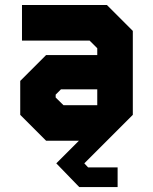

<svg xmlns="http://www.w3.org/2000/svg" viewBox="-20 -560 610 764"><path d="M295.5 184.5 204 90 294 0H163.5L60.5 -103V-238L163.5 -341H367V-368L336.5 -398.5H67.5V-540H405.5L508.5 -437V-103L315.5 90L330.5 106H448V184.5ZM309 145H405H309L258.5 90L440.5 -106.5V-396.5L373.5 -467.5H145H373.5L440.5 -396.5V-272H193L132 -212V-136L198 -70H408L258.5 90ZM232.5 -141.5H367V-204.5H222.5L201.5 -183.5V-172ZM198 -70 132 -136V-212L193 -272H440.5V-106.5L408 -70Z"/></svg>

Font: Tourney Black
Style: Regular
Weight: 900
Version: Version 1.015